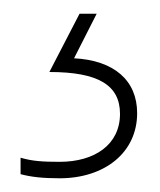

<svg xmlns="http://www.w3.org/2000/svg" viewBox="-20 -20 233 280"><path d="M180 145C180 97 146 68 88 65L121 0H96L52 85C123 85 155 104 155 146C155 191 118 216 67 216C42 216 27 215 10 210V234C25 238 42 240 67 240C132 240 180 203 180 145Z"/></svg>

Font: Noto Sans Devanagari UI Thin
Style: Regular
Weight: 100
Designer: Jelle Bosma - Monotype Design Team
Foundry: Monotype Imaging Inc.
Version: Version 2.004